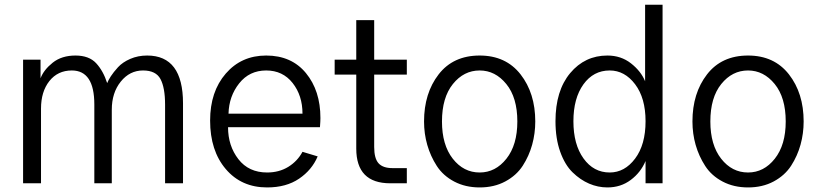

<svg xmlns="http://www.w3.org/2000/svg" viewBox="-20 -779 3478 816"><path d="M78.1 0V-525.4H152.3V-446.3Q166 -482.4 204.1 -512.7Q242.2 -543 300.8 -543Q358.4 -543 388.7 -510.3Q418.9 -477.5 435.5 -425.8Q440.4 -438.5 451.2 -455.1Q461.9 -471.7 481.4 -493.2Q501 -514.6 533.7 -528.8Q566.4 -543 605.5 -543Q757.8 -543 757.8 -339.8V0H681.6V-334Q681.6 -406.2 662.1 -442.9Q642.6 -479.5 587.9 -479.5Q531.2 -479.5 493.2 -432.1Q455.1 -384.8 455.1 -312.5V0H380.9V-335Q380.9 -479.5 285.2 -479.5Q225.6 -479.5 189.9 -434.6Q154.3 -389.6 154.3 -317.4V0Z M873 -266.6Q873 -389.6 939.5 -466.3Q1005.9 -543 1111.3 -543Q1218.8 -543 1280.3 -468.3Q1341.8 -393.6 1341.8 -277.3Q1341.8 -263.7 1339.8 -238.3H949.2Q949.2 -159.2 993.2 -102.5Q1037.1 -45.9 1115.2 -45.9Q1166 -45.9 1205.1 -69.8Q1244.1 -93.8 1265.6 -133.8L1330.1 -114.3Q1305.7 -56.6 1251 -19.5Q1196.3 17.6 1115.2 17.6Q1005.9 17.6 939.5 -60.5Q873 -138.7 873 -266.6ZM951.2 -295.9H1265.6Q1265.6 -373 1223.6 -426.3Q1181.6 -479.5 1111.3 -479.5Q1040 -479.5 996.6 -424.8Q953.1 -370.1 951.2 -295.9Z M1402.3 -461.9V-525.4H1494.1V-693.4H1570.3V-525.4H1709V-461.9H1570.3V-154.3Q1570.3 -105.5 1588.9 -85Q1607.4 -64.5 1648.4 -64.5H1709V0H1638.7Q1494.1 0 1494.1 -147.5V-461.9Z M1858.4 -262.7Q1858.4 -163.1 1904.3 -104.5Q1950.2 -45.9 2018.6 -45.9Q2085.9 -45.9 2132.3 -104.5Q2178.7 -163.1 2178.7 -262.7Q2178.7 -364.3 2131.8 -421.9Q2085 -479.5 2018.6 -479.5Q1951.2 -479.5 1904.8 -421.9Q1858.4 -364.3 1858.4 -262.7ZM1782.2 -262.7Q1782.2 -382.8 1844.2 -462.9Q1906.2 -543 2018.6 -543Q2129.9 -543 2192.4 -462.9Q2254.9 -382.8 2254.9 -262.7Q2254.9 -211.9 2241.7 -164.1Q2228.5 -116.2 2201.7 -74.7Q2174.8 -33.2 2127.4 -7.8Q2080.1 17.6 2018.6 17.6Q1958 17.6 1910.6 -7.3Q1863.3 -32.2 1836.4 -73.7Q1809.6 -115.2 1795.9 -163.1Q1782.2 -210.9 1782.2 -262.7Z M2340.8 -263.7Q2340.8 -393.6 2403.3 -468.3Q2465.8 -543 2561.5 -543Q2619.1 -543 2661.6 -509.8Q2704.1 -476.6 2721.7 -433.6V-758.8H2795.9V0H2723.6V-94.7Q2703.1 -45.9 2660.6 -14.2Q2618.2 17.6 2561.5 17.6Q2521.5 17.6 2483.9 1.5Q2446.3 -14.6 2413.6 -46.4Q2380.9 -78.1 2360.8 -134.3Q2340.8 -190.4 2340.8 -263.7ZM2417 -263.7Q2417 -165 2460 -105.5Q2502.9 -45.9 2571.3 -45.9Q2634.8 -45.9 2679.2 -105Q2723.6 -164.1 2723.6 -263.7Q2723.6 -362.3 2679.2 -420.9Q2634.8 -479.5 2571.3 -479.5Q2502 -479.5 2459.5 -420.4Q2417 -361.3 2417 -263.7Z M2999 -262.7Q2999 -163.1 3044.9 -104.5Q3090.8 -45.9 3159.2 -45.9Q3226.6 -45.9 3272.9 -104.5Q3319.3 -163.1 3319.3 -262.7Q3319.3 -364.3 3272.5 -421.9Q3225.6 -479.5 3159.2 -479.5Q3091.8 -479.5 3045.4 -421.9Q2999 -364.3 2999 -262.7ZM2922.9 -262.7Q2922.9 -382.8 2984.9 -462.9Q3046.9 -543 3159.2 -543Q3270.5 -543 3333 -462.9Q3395.5 -382.8 3395.5 -262.7Q3395.5 -211.9 3382.3 -164.1Q3369.1 -116.2 3342.3 -74.7Q3315.4 -33.2 3268.1 -7.8Q3220.7 17.6 3159.2 17.6Q3098.6 17.6 3051.3 -7.3Q3003.9 -32.2 2977.1 -73.7Q2950.2 -115.2 2936.5 -163.1Q2922.9 -210.9 2922.9 -262.7Z"/></svg>

Font: Batunionen A1
Style: Regular
Weight: 400
Designer: HanYang I&C Co.,Ltd.
Foundry: HanYang I&C Co.,Ltd.
Version: Version 2.50; ttfautohint (v1.6)